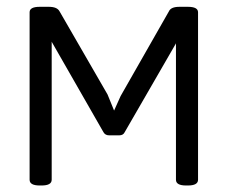

<svg xmlns="http://www.w3.org/2000/svg" viewBox="-20 -551 678 572"><path d="M98.3 1.6Q68.2 1.6 68.2 -15.5V-514.5Q68.2 -530.7 98.3 -530.7H125.6Q150.2 -530.7 157.4 -517.2L300.4 -269.5L319.9 -221.6L339.3 -264.8L483.2 -517.2Q489.1 -530.7 514.5 -530.7H539.8Q570 -530.7 570 -514.5V-15.5Q570 1.6 539.8 1.6H534.3Q504.2 1.6 504.2 -15.5V-422.1L502.6 -418.9L351.6 -157.4Q347.2 -147.8 335.3 -147.8H305.2Q293.3 -147.8 288.1 -157.4L135.6 -423.7L134 -426.9V-15.5Q134 1.6 103.8 1.6Z"/></svg>

Font: Jaldi
Style: Regular
Weight: 400
Designer: Pablo Cosgaya and Nicolas Silva
Foundry: Omnibus-Type
Version: Version 1.001;PS 001.001;hotconv 1.0.70;makeotf.lib2.5.58329